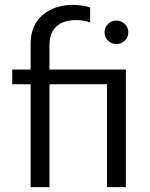

<svg xmlns="http://www.w3.org/2000/svg" viewBox="-20 -764 614 784"><path d="M105 -420H30V-480H105V-584Q105 -661 154 -702.5Q203 -744 277 -744Q315 -744 348 -734V-672Q324 -682 291 -682Q238 -682 210 -655.5Q182 -629 182 -580V-480H494V0H417V-420H182V0H105ZM407 -632Q407 -652 421 -666Q435 -680 455 -680Q475 -680 489.5 -666Q504 -652 504 -632Q504 -612 489.5 -598Q475 -584 455 -584Q435 -584 421 -598Q407 -612 407 -632Z"/></svg>

Font: Prompt Light
Style: Regular
Weight: 300
Designer: Katatrad Team
Foundry: CadsonDemak
Version: Version 1.001